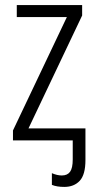

<svg xmlns="http://www.w3.org/2000/svg" viewBox="-20 -552 367 755"><path d="M303 -532V-491L92 -47H316V77Q316 135 293.5 159Q271 183 233 183Q218 183 206 181Q194 179 184 175V129Q205 138 223 138Q245 138 255.5 123.5Q266 109 266 75V0H31V-39L243 -485H46V-532Z"/></svg>

Font: Noto Sans Condensed Light
Style: Regular
Weight: 300
Width: 3
Designer: Monotype Design Team
Foundry: Monotype Imaging Inc.
Version: Version 2.013; ttfautohint (v1.8.4.7-5d5b)